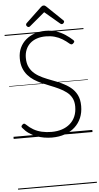

<svg xmlns="http://www.w3.org/2000/svg" viewBox="-96 -1294 946 1832"><g transform="rotate(-5 377.5 -378.5)"><path d="M366 19Q329 19 290.5 12.5Q252 6 216 -8Q180 -22 148.5 -43.5Q117 -65 93 -95Q84 -104 84.5 -111.5Q85 -119 94 -127Q103 -136 110.5 -136.5Q118 -137 131 -124Q159 -96 194.5 -75.5Q230 -55 273.5 -45Q317 -35 366 -35Q422 -35 467 -50Q512 -65 544.5 -93.5Q577 -122 594.5 -163Q612 -204 612 -257Q612 -305 594 -339Q576 -373 544.5 -397Q513 -421 473 -440Q433 -459 389 -476Q350 -491 312 -508Q274 -525 240.5 -546.5Q207 -568 181 -598Q155 -628 140 -667.5Q125 -707 125 -760Q125 -817 146 -861.5Q167 -906 203.5 -937Q240 -968 288 -984.5Q336 -1001 390 -1001Q448 -1001 494.5 -985.5Q541 -970 579 -945Q617 -920 648 -891Q657 -883 657 -876Q657 -869 648 -861Q639 -851 631 -850.5Q623 -850 612 -858Q581 -885 547.5 -905.5Q514 -926 475 -937Q436 -948 390 -948Q342 -948 304 -935Q266 -922 239 -897.5Q212 -873 197.5 -838Q183 -803 183 -760Q183 -707 202 -669.5Q221 -632 253 -606Q285 -580 326.5 -561Q368 -542 411 -526Q458 -509 503.5 -488Q549 -467 587 -437Q625 -407 647 -363.5Q669 -320 669 -257Q669 -194 647.5 -143.5Q626 -93 586 -56.5Q546 -20 490 -0.5Q434 19 366 19ZM235 -1051Q228 -1051 220.5 -1058.5Q213 -1066 213 -1074Q213 -1077 214 -1080.5Q215 -1084 218 -1088L369 -1231Q375 -1236 380.5 -1239.5Q386 -1243 395 -1243Q404 -1243 409 -1239.5Q414 -1236 420 -1231L571 -1086Q575 -1083 576 -1080Q577 -1077 577 -1074Q577 -1066 569.5 -1058.5Q562 -1051 554 -1051Q549 -1051 545.5 -1053Q542 -1055 537 -1059L395 -1179L252 -1059Q248 -1055 244 -1053Q240 -1051 235 -1051ZM0 476H755V486H0ZM0 -20H755V0H0ZM0 -505H755V-500H0ZM0 -996H755V-986H0Z"/></g></svg>

Font: Playwrite PL Guides
Style: Regular
Weight: 400
Designer: Veronika Burian, José Scaglione
Foundry: TypeTogether
Version: Version 1.003